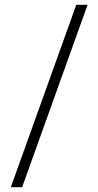

<svg xmlns="http://www.w3.org/2000/svg" viewBox="-20 -738 409 798"><path d="M25 40H72L344 -718H297Z"/></svg>

Font: MV Cash ExtraLight
Style: Regular
Weight: 200
Designer: Rodrigo Fuenzalida
Foundry: fragTYPE
Version: Version 1.100;Glyphs 3.1.2 (3151)